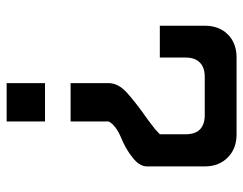

<svg xmlns="http://www.w3.org/2000/svg" viewBox="-100 -660 760 601"><g transform="rotate(-90 280.5 -360.0)"><path d="M500 -240.2Q466.8 -240.2 400.4 -240.2Q400.4 -212.9 400.4 -160.2Q400.4 -129.9 384.8 -115.2Q370.1 -99.6 339.8 -99.6Q299.8 -99.6 219.7 -99.6Q190.4 -99.6 174.8 -115.2Q160.2 -129.9 160.2 -160.2Q160.2 -179.7 160.2 -202.1Q160.2 -224.6 160.2 -240.2Q173.8 -253.9 192.4 -267.6Q210 -281.2 228.5 -293.9Q263.7 -319.3 292 -344.7Q320.3 -371.1 320.3 -400.4Q320.3 -429.7 320.3 -452.1Q320.3 -474.6 320.3 -519.5Q280.3 -519.5 200.2 -519.5Q200.2 -504.9 200.2 -467.8Q200.2 -429.7 200.2 -400.4Q189.5 -378.9 151.4 -362.3Q113.3 -346.7 86.9 -325.2Q74.2 -315.4 67.4 -304.7Q59.6 -293 59.6 -280.3Q59.6 -219.7 59.6 -99.6Q59.6 -54.7 87.9 -27.3Q115.2 0 160.2 0Q240.2 0 400.4 0Q445.3 0 472.7 -27.3Q500 -54.7 500 -99.6Q500 -146.5 500 -240.2ZM200.2 -599.6Q240.2 -599.6 320.3 -599.6Q320.3 -639.6 320.3 -719.7Q280.3 -719.7 200.2 -719.7Q200.2 -679.7 200.2 -599.6Z"/></g></svg>

Font: Alibu-Mazigh Belkasim 1
Style: Bold
Weight: 400
Designer: Mazigh Moubarik Belkasim
Version: Version 1.0